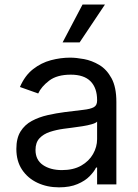

<svg xmlns="http://www.w3.org/2000/svg" viewBox="-20 -804 603 837"><path d="M237.3 12.7Q185.5 12.7 143.3 -7.1Q101.1 -26.9 76.2 -64.2Q51.3 -101.6 51.3 -154.8Q51.3 -201.7 69.6 -231Q87.9 -260.3 118.9 -276.9Q149.9 -293.5 187.3 -302Q224.6 -310.5 262.7 -315.4Q312.5 -321.8 343.5 -325.2Q374.5 -328.6 388.9 -336.7Q403.3 -344.7 403.3 -365.2V-367.7Q403.3 -420.4 374.8 -449.5Q346.2 -478.5 288.6 -478.5Q228.5 -478.5 194.3 -452.4Q160.2 -426.3 146.5 -396.5L66.9 -424.8Q88.4 -474.6 124 -502.4Q159.7 -530.3 201.9 -541.5Q244.1 -552.7 285.6 -552.7Q312 -552.7 346.2 -546.4Q380.4 -540 412.6 -521Q444.8 -502 466.1 -463.1Q487.3 -424.3 487.3 -359.4V0H403.3V-73.7H398.9Q390.6 -56.2 370.8 -35.9Q351.1 -15.6 317.9 -1.5Q284.7 12.7 237.3 12.7ZM250 -62.5Q299.8 -62.5 334 -82Q368.2 -101.6 385.7 -132.6Q403.3 -163.6 403.3 -197.3V-273.9Q397.9 -267.6 380.1 -262.5Q362.3 -257.3 339.1 -253.7Q315.9 -250 293.9 -247.3Q272 -244.6 258.3 -242.7Q225.6 -238.3 197.5 -229Q169.4 -219.7 152.1 -201.2Q134.8 -182.6 134.8 -150.4Q134.8 -106.9 167.2 -84.7Q199.7 -62.5 250 -62.5ZM252.9 -619.1 339.8 -784.2H437.5L327.1 -619.1Z"/></svg>

Font: Sahel VF Regular
Style: Regular
Weight: 400
Foundry: Saber Rastikerdar (saber.rastikerdar@gmail.com)
Version: Version 3.4.0